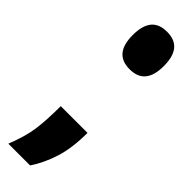

<svg xmlns="http://www.w3.org/2000/svg" viewBox="-255 -533 655 655"><g transform="rotate(45 72.5 -205.5)"><path d="M12 -96H141Q141 -23 124.5 29Q108 81 81 121H-24Q0 61 6 15Q12 -31 12 -96ZM14 -441Q14 -487 32.5 -509.5Q51 -532 89 -532Q127 -532 145.5 -509.5Q164 -487 164 -441Q164 -396 145.5 -373.5Q127 -351 89 -351Q51 -351 32.5 -373.5Q14 -396 14 -441Z"/></g></svg>

Font: Bricolage Grotesque 96pt Condensed ExBd
Style: Regular
Weight: 800
Width: 3
Designer: Mathieu Triay
Foundry: Atelier Triay
Version: Version 1.001;Glyphs 3.2 (3207)